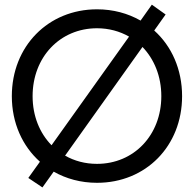

<svg xmlns="http://www.w3.org/2000/svg" viewBox="-20 -780 839 831"><path d="M163.6 31.2 212.4 -37.1C266.6 -6.3 330.1 11.2 399.9 11.2C611.8 11.2 768.1 -148.4 768.1 -363.8C768.1 -480 722.7 -580.6 647.5 -647.9L696.8 -717.3L637.2 -759.8L588.4 -690.9C533.7 -722.2 469.7 -739.7 399.9 -739.7C188.5 -739.7 31.2 -579.6 31.2 -363.8C31.2 -247.6 77.1 -147.5 152.8 -80.1L102.5 -9.8ZM121.1 -363.8C121.1 -532.7 239.7 -657.7 399.9 -657.7C451.2 -657.7 498.5 -644.5 538.6 -621.6L203.1 -151.4C151.9 -203.6 121.1 -277.8 121.1 -363.8ZM261.7 -106.4 596.7 -576.7C647.5 -523.9 678.2 -449.7 678.2 -363.8C678.2 -195.3 559.6 -70.8 399.9 -70.8C348.6 -70.8 301.8 -83.5 261.7 -106.4Z"/></svg>

Font: Guggenheim Sans Display
Style: Regular
Weight: 400
Designer: Modified by Tom Baber under direction of Pentagram Design 2023
Foundry: rsms
Version: Version 1.001;Glyphs 3.1.2 (3151)